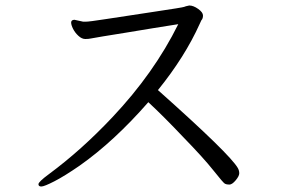

<svg xmlns="http://www.w3.org/2000/svg" viewBox="-20 -678 1040 699"><path d="M669 -658Q654 -655 650.5 -653Q647 -651 536.5 -634.5Q426 -618 365.5 -608.5Q305 -599 291 -599H283L251 -606H250Q239 -605 239 -596Q239 -587 246 -573Q253 -559 265.5 -547.5Q278 -536 290.5 -536Q303 -536 311.5 -538Q320 -540 354.5 -545.5Q389 -551 438 -559Q487 -567 538 -575.5Q589 -584 629 -590Q541 -412 389 -251Q277 -132 158 -44Q120 -16 120 -7.5Q120 1 130.5 1Q141 1 178 -18Q215 -37 270 -75Q395 -163 520 -306Q577 -253 646 -180Q721 -103 757 -57.5Q793 -12 799 -9Q805 -6 815 -6Q825 -6 838 -21.5Q851 -37 851 -47Q851 -57 846 -66Q818 -116 555 -350Q653 -471 707 -591L713 -604Q719 -610 719 -621.5Q719 -633 701.5 -645.5Q684 -658 669 -658Z"/></svg>

Font: LXGW WenKai Mono TC
Style: Regular
Weight: 400
Designer: LXGW / Fontworks Inc.
Foundry: LXGW / Fontworks Inc.
Version: Version 1.330